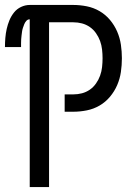

<svg xmlns="http://www.w3.org/2000/svg" viewBox="-40 -755 560 775"><path d="M80 0V-677Q72 -677 66.5 -671Q61 -665 58 -657.5Q55 -650 52.5 -642.5Q50 -635 49 -627.5Q48 -620 47 -612Q46 -604 45.5 -596.5Q45 -589 45 -581Q45 -573 45 -565H-20Q-20 -583 -18.5 -601.5Q-17 -620 -13 -638Q-9 -656 -2 -673Q5 -690 16.5 -704.5Q28 -719 45 -727Q62 -735 80 -735H256Q283 -735 310.5 -729.5Q338 -724 362 -710Q386 -696 404 -674.5Q422 -653 433 -627.5Q444 -602 448 -574.5Q452 -547 452 -520Q452 -492 448 -464.5Q444 -437 433 -411.5Q422 -386 404 -364.5Q386 -343 362 -329Q338 -315 310.5 -309.5Q283 -304 256 -304H221V-374H256Q274 -374 291 -378.5Q308 -383 322.5 -393Q337 -403 347.5 -418Q358 -433 364 -449.5Q370 -466 372 -484Q374 -502 374 -520Q374 -537 372 -555Q370 -573 364 -589.5Q358 -606 347.5 -621Q337 -636 322.5 -646Q308 -656 291 -660.5Q274 -665 256 -665H158V0Z"/></svg>

Font: Moesevka
Style: Regular
Weight: 400
Monospace: yes
Designer: Belleve Invis
Foundry: Belleve Invis
Version: Version 32.5.0; ttfautohint (v1.8.4)